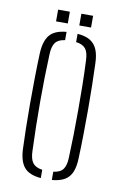

<svg xmlns="http://www.w3.org/2000/svg" viewBox="-81 -736 501 789"><g transform="rotate(10 169.5 -342.0)"><path d="M53.5 -101Q52 -138 51 -186.2Q50 -234.5 50 -288.2Q50 -342 50.8 -395.8Q51.5 -449.5 53.5 -498Q55.5 -550 76.5 -575.5Q97.5 -601 146.5 -605V-570.5Q118.5 -567 106.5 -551Q94.5 -535 93.5 -501Q91.5 -456 90.5 -406.2Q89.5 -356.5 89.5 -304.8Q89.5 -253 90.5 -200.8Q91.5 -148.5 93.5 -98Q94.5 -65 106.5 -49.2Q118.5 -33.5 146.5 -29.5V5Q97.5 1 76.5 -24.2Q55.5 -49.5 53.5 -101ZM192.5 5V-29.5Q222 -33.5 233.2 -49.5Q244.5 -65.5 245.5 -96Q247.5 -142 248.5 -192Q249.5 -242 249.5 -294.5Q249.5 -347 248.8 -399.8Q248 -452.5 245.5 -504Q244.5 -536.5 232.5 -551.8Q220.5 -567 192.5 -570.5V-605Q226 -602.5 245.8 -590.2Q265.5 -578 275 -555.5Q284.5 -533 285.5 -498Q287 -455.5 288 -406.5Q289 -357.5 289 -305.8Q289 -254 288.2 -202Q287.5 -150 285.5 -101Q284.5 -67 275 -44.2Q265.5 -21.5 245.5 -9.8Q225.5 2 192.5 5ZM193.5 -640V-689H242.5V-640ZM96.5 -640V-689H145.5V-640Z"/></g></svg>

Font: Big Shoulders Stencil Text Thin Thin
Style: Regular
Weight: 250
Version: Version 2.001